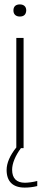

<svg xmlns="http://www.w3.org/2000/svg" viewBox="-20 -672 189 871"><path d="M54 -500V-3C25 33 10 68 10 99C10 151 38 179 92 179C109 179 130 177 149 172V149C131 154 107 157 93 157C55 157 35 137 35 98C35 70 49 35 75 0H87V-500ZM41 -624C41 -608 51 -597 70 -597C89 -597 98 -607 99 -624V-625C99 -642 88 -652 70 -652C51 -652 41 -642 41 -625Z"/></svg>

Font: LT Wave Text Thin
Style: Regular
Weight: 100
Designer: Daniel Lyons
Version: Version 2.5 (Glyphs App)